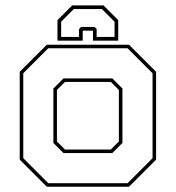

<svg xmlns="http://www.w3.org/2000/svg" viewBox="-20 -710 668 730"><path d="M158 0 55 -103V-437L158 -540H470.5L573.5 -437V-103L470.5 0ZM163.5 -13.5H465L560 -108.5V-431.5L465 -526.5H163.5L68.5 -431.5V-108.5ZM221.5 -128 183 -166.5V-373.5L221.5 -412H407L445.5 -373.5V-166.5L407 -128ZM227 -141.5H401.5L432 -172V-368L401.5 -398.5H227L196.5 -368V-172ZM373.5 -689.5 429.5 -633.5V-555.5H333.5V-593.5H294.5V-555.5H198.5V-633.5L254.5 -689.5ZM367.5 -675.5H260.5L212.5 -627.5V-569.5H280.5V-599.5L288.5 -607.5H339.5L347.5 -599.5V-569.5H415.5V-627.5Z"/></svg>

Font: Tourney Thin
Style: Regular
Weight: 100
Designer: Tyler Finck
Foundry: Etcetera Type Co
Version: Version 1.015